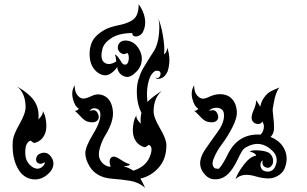

<svg xmlns="http://www.w3.org/2000/svg" viewBox="-20 -840 1440 900"><path d="M60 -435Q122 -398 143.5 -362.5Q165 -327 160 -280Q185 -305 180 -320Q192 -304 196 -270.5Q200 -237 192 -216Q184 -195 169.5 -183.5Q155 -172 140 -170Q137 -170 130 -176Q123 -182 120 -180Q100 -169 98.5 -135.5Q97 -102 107 -84.5Q117 -67 131.5 -57.5Q146 -48 158.5 -49.5Q171 -51 180.5 -60Q190 -69 190 -80Q169 -65 154 -79Q149 -84 149 -92.5Q149 -101 154 -109Q159 -117 171.5 -121.5Q184 -126 196 -123Q208 -120 218 -107Q228 -94 230 -80Q234 -48 201.5 -21Q169 6 131 0Q93 -6 70 -40Q34 -94 40 -180Q42 -207 71.5 -258.5Q101 -310 100 -340Q99 -403 60 -435Z M590 -70Q583 -63 578.5 -63Q574 -63 569.5 -62Q565 -61 560 -60Q587 -53 605 -40Q662 -58 681 -103Q700 -148 680 -160Q677 -162 670 -156Q663 -150 660 -150Q645 -152 630.5 -163.5Q616 -175 608 -196Q600 -217 604 -250.5Q608 -284 620 -300Q615 -285 640 -260Q637 -287 643 -311Q625 -346 622 -390.5Q619 -435 628.5 -466Q638 -497 650 -518Q662 -539 679.5 -566.5Q697 -594 701 -600Q721 -631 725.5 -684Q730 -737 720 -757Q734 -729 743.5 -674Q753 -619 749 -585Q754 -588 759 -597Q764 -606 764 -617Q783 -562 766 -506Q753 -476 728 -471Q714 -468 709 -477Q719 -472 724.5 -476.5Q730 -481 732 -489Q734 -497 730.5 -502.5Q727 -508 718.5 -508.5Q710 -509 705 -506Q688 -494 680 -470Q664 -423 671 -362Q691 -384 740 -415Q701 -383 700 -320Q699 -291 729.5 -239.5Q760 -188 760 -160Q760 -95 724 -54.5Q688 -14 638 -3Q649 15 660 40Q630 14 589.5 7.5Q549 1 508 -2Q432 -7 400 -60Q380 -93 380 -122.5Q380 -152 417.5 -213.5Q455 -275 450 -310Q448 -326 435 -330Q412 -338 400 -320Q421 -327 429.5 -320Q438 -313 441.5 -301Q445 -289 440 -280Q428 -260 390 -270Q376 -274 356 -296Q336 -318 330 -320Q340 -320 350 -330Q330 -342 321.5 -377.5Q313 -413 330 -440Q330 -395 360 -380Q375 -373 408.5 -389.5Q442 -406 472.5 -388.5Q503 -371 509 -321.5Q515 -272 472 -203Q457 -178 448 -146Q439 -114 447.5 -95Q456 -76 472.5 -66Q489 -56 500 -60Q495 -65 494 -79Q493 -93 500 -100.5Q507 -108 519 -105Q531 -102 550.5 -88.5Q570 -75 590 -70Z M630 -820Q653 -789 659 -754.5Q665 -720 650 -690Q645 -680 633 -673.5Q621 -667 610 -670Q600 -673 600 -685Q539 -685 503 -662Q467 -639 460 -610Q448 -562 469.5 -546.5Q491 -531 525 -552Q523 -576 518 -585Q529 -580 537 -567.5Q545 -555 551.5 -545.5Q558 -536 568 -537Q578 -538 582 -554Q585 -563 583.5 -575.5Q582 -588 576 -592Q565 -584 554.5 -587.5Q544 -591 537.5 -600Q531 -609 532.5 -621.5Q534 -634 543.5 -642Q553 -650 568.5 -650Q584 -650 600 -642Q616 -634 628.5 -615Q641 -596 644 -576Q649 -535 620.5 -505Q592 -475 570 -480Q535 -488 529 -526Q522 -513 505.5 -500Q489 -487 473 -487Q457 -487 440 -498.5Q423 -510 412 -530.5Q401 -551 400 -582.5Q399 -614 410 -640Q423 -673 470 -700Q492 -713 539 -722.5Q586 -732 608 -751.5Q630 -771 630 -820Z M890 -440Q890 -395 920 -380Q935 -373 960 -386Q1009 -409 1050 -390Q1086 -369 1090 -320Q1093 -289 1069.5 -243.5Q1046 -198 1020.5 -164.5Q995 -131 981.5 -96Q968 -61 990 -50Q998 -50 1002 -48.5Q1006 -47 1016 -61Q1026 -75 1037.5 -96.5Q1049 -118 1052 -125Q1101 -215 1201 -209Q1206 -213 1210 -220Q1224 -248 1210 -270Q1200 -255 1182.5 -259.5Q1165 -264 1160.5 -279.5Q1156 -295 1169 -324Q1182 -353 1180 -370Q1186 -364 1192 -353Q1198 -342 1200 -340Q1205 -366 1219.5 -385Q1234 -404 1248.5 -411.5Q1263 -419 1276 -424Q1289 -429 1290 -430Q1272 -409 1263 -356Q1261 -344 1259 -333.5Q1257 -323 1261 -293Q1265 -263 1264.5 -238Q1264 -213 1248 -198Q1296 -179 1314.5 -138Q1333 -97 1314 -50Q1302 -23 1269.5 -9.5Q1237 4 1176 -14Q1115 -32 1084 0Q1093 -29 1123 -68Q1153 -107 1180 -110Q1180 -122 1150 -130Q1162 -138 1199 -134.5Q1236 -131 1247.5 -118Q1259 -105 1260 -89.5Q1261 -74 1255 -66Q1243 -48 1224.5 -56Q1206 -64 1211 -89Q1198 -78 1201.5 -60Q1205 -42 1222 -37.5Q1239 -33 1251 -39Q1265 -45 1272 -64Q1288 -105 1254 -136Q1199 -187 1134 -150Q1122 -144 1113.5 -130Q1105 -116 1093.5 -91.5Q1082 -67 1070 -50Q1033 6 980 0Q959 -2 942 -20Q895 -70 941 -138Q969 -179 1000 -221.5Q1031 -264 1030 -300Q1030 -323 1015 -330Q1003 -337 985 -334Q967 -331 960 -320Q981 -327 989.5 -320Q998 -313 1001.5 -301Q1005 -289 1000 -280Q988 -260 950 -270Q936 -274 916 -296Q896 -318 890 -320Q900 -320 910 -330Q890 -342 881.5 -377.5Q873 -413 890 -440Z"/></svg>

Font: SOV_mook
Style: Book
Weight: 400
Version: Version 1.00